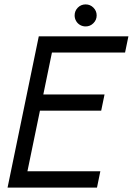

<svg xmlns="http://www.w3.org/2000/svg" viewBox="-20 -848 601 868"><path d="M317.4 -778.3Q317.4 -798.8 331.8 -813.5Q346.2 -828.1 367.2 -828.1Q387.7 -828.1 402.3 -813.5Q417 -798.8 417 -778.3Q417 -757.8 402.3 -743.2Q387.7 -728.5 367.2 -728.5Q353.5 -728.5 342 -735.1Q330.6 -741.7 324 -753.2Q317.4 -764.6 317.4 -778.3ZM160.6 -347.7 104 -73.7H433.6L418.5 0H14.2L155.3 -683.6H560.5L545.4 -610.4H214.8L175.8 -420.9H452.6L437.5 -347.7Z"/></svg>

Font: Anka/Coder Condensed
Style: Italic
Weight: 400
Width: 4
Italic angle: -12°
Monospace: yes
Version: Version 001.100